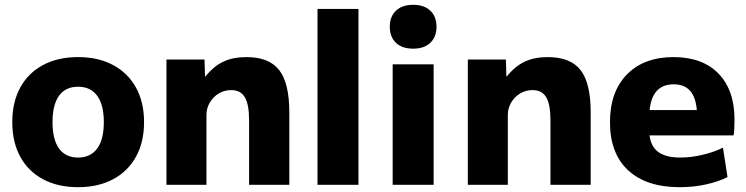

<svg xmlns="http://www.w3.org/2000/svg" viewBox="-20 -767 3098 797"><path d="M304 10Q220 10 158.5 -23Q97 -56 64 -116.5Q31 -177 31 -260Q31 -343 64 -403.5Q97 -464 158.5 -497Q220 -530 304 -530Q388 -530 449.5 -497Q511 -464 544.5 -403.5Q578 -343 578 -260Q578 -177 544.5 -116.5Q511 -56 449.5 -23Q388 10 304 10ZM304 -113Q356 -113 383.5 -150.5Q411 -188 411 -260Q411 -332 383.5 -369.5Q356 -407 304 -407Q252 -407 225 -369.5Q198 -332 198 -260Q198 -188 225 -150.5Q252 -113 304 -113Z M671 0V-520H829L831 -450H833Q868 -493 908 -511.5Q948 -530 1003 -530Q1097 -530 1139 -476Q1181 -422 1181 -300V0H1014V-267Q1014 -333 996.5 -363Q979 -393 940 -393Q911 -393 888 -379Q865 -365 851 -341.5Q837 -318 837 -290V0Z M1298 0V-730H1468V0Z M1610 0V-500H1780V0ZM1695 -565Q1649 -565 1623.5 -589.5Q1598 -614 1598 -656Q1598 -698 1623.5 -722.5Q1649 -747 1695 -747Q1741 -747 1766.5 -722.5Q1792 -698 1792 -656Q1792 -614 1766.5 -589.5Q1741 -565 1695 -565Z M1922 0V-520H2080L2082 -450H2084Q2119 -493 2159 -511.5Q2199 -530 2254 -530Q2348 -530 2390 -476Q2432 -422 2432 -300V0H2265V-267Q2265 -333 2247.5 -363Q2230 -393 2191 -393Q2162 -393 2139 -379Q2116 -365 2102 -341.5Q2088 -318 2088 -290V0Z M2802 10Q2663 10 2587.5 -60Q2512 -130 2512 -260Q2512 -386 2582.5 -458Q2653 -530 2776 -530Q2896 -530 2962.5 -461.5Q3029 -393 3029 -270Q3029 -253 3028 -233Q3027 -213 3025 -205H2605V-310H2895L2874 -278Q2874 -350 2850 -383.5Q2826 -417 2776 -417Q2726 -417 2700.5 -382.5Q2675 -348 2675 -277V-227Q2675 -169 2706.5 -141Q2738 -113 2804 -113Q2849 -113 2897 -124.5Q2945 -136 2981 -154L3000 -32Q2963 -13 2911 -1.5Q2859 10 2802 10Z"/></svg>

Font: M PLUS 2 Thin ExtraBold
Style: Regular
Weight: 800
Version: Version 1.001